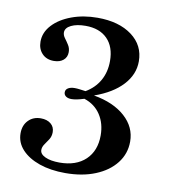

<svg xmlns="http://www.w3.org/2000/svg" viewBox="-67 -485 585 664"><g transform="rotate(10 225.0 -153.0)"><path d="M205.6 121Q154 121 114.5 107.3Q75 93.5 52.4 69Q29.8 44.4 29.8 12.1Q29.8 -16.1 46.8 -33.5Q63.7 -50.8 90.3 -50.8Q112.1 -50.8 125.4 -39.9Q138.7 -29 138.7 -10.5Q138.7 4 131.5 15.3Q124.2 26.6 117.3 36.3Q110.5 46 110.5 56.5Q110.5 71 129.4 79.8Q148.4 88.7 179.8 88.7Q237.9 88.7 271 57.3Q304 25.8 304 -28.2Q304 -70.2 283.9 -100.8Q263.7 -131.5 226.6 -143.5Q211.3 -138.7 200.8 -136.7Q190.3 -134.7 182.3 -134.7Q170.2 -134.7 162.9 -139.9Q155.6 -145.2 155.6 -154Q155.6 -163.7 164.5 -169Q173.4 -174.2 187.1 -174.2Q195.2 -174.2 204.4 -173Q213.7 -171.8 225.8 -170.2Q257.3 -188.7 274.2 -218.5Q291.1 -248.4 291.1 -287.1Q291.1 -337.1 263.7 -364.9Q236.3 -392.7 187.1 -392.7Q156.5 -392.7 136.7 -383.1Q116.9 -373.4 116.9 -357.3Q116.9 -347.6 124.2 -337.9Q131.5 -328.2 138.3 -317.3Q145.2 -306.5 145.2 -292.7Q145.2 -275 132.7 -264.5Q120.2 -254 99.2 -254Q73.4 -254 58.1 -270.2Q42.7 -286.3 42.7 -312.1Q42.7 -344.4 66.9 -370.6Q91.1 -396.8 132.3 -412.1Q173.4 -427.4 223.4 -427.4Q298.4 -427.4 344 -393.5Q389.5 -359.7 389.5 -303.2Q389.5 -257.3 355.2 -220.2Q321 -183.1 257.3 -160.5Q327.4 -148.4 367.7 -112.1Q408.1 -75.8 408.1 -25Q408.1 17.7 382.3 50.8Q356.5 83.9 310.9 102.4Q265.3 121 205.6 121Z"/></g></svg>

Font: Playfair SemiBold
Style: Regular
Weight: 600
Designer: Claus Eggers Sørensen
Foundry: Claus Eggers Sørensen
Version: Version 2.001;gftools[0.9.30]